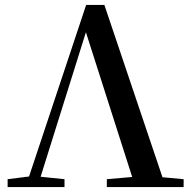

<svg xmlns="http://www.w3.org/2000/svg" viewBox="-20 -760 775 780"><path d="M414 0H726V-32L640 -40L404 -740H330L98 -43L11 -32V0H242V-32L145 -42L329 -629L517 -41L414 -32Z"/></svg>

Font: Noto Serif CJK SC SemiBold
Style: Regular
Weight: 600
Designer: Ryoko NISHIZUKA 西塚涼子 (kana & ideographs); Frank Grießhammer (Latin, Greek & Cyrillic); Wenlong ZHANG 张文龙 (bopomofo); San
Foundry: Adobe
Version: Version 2.001;hotconv 1.1.0;makeotfexe 2.6.0